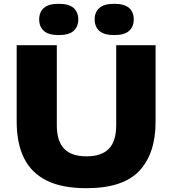

<svg xmlns="http://www.w3.org/2000/svg" viewBox="-20 -977 904 1007"><path d="M433.5 10Q303.5 10 223 -31Q142.5 -72 105 -149.8Q67.5 -227.5 67.5 -338.5V-740H278V-321Q278 -236 316.8 -196.5Q355.5 -157 433.5 -157Q512 -157 550.8 -196.5Q589.5 -236 589.5 -321V-740H796V-338.5Q796 -172 710.8 -81Q625.5 10 433.5 10ZM579 -793Q525.5 -793 501 -815Q476.5 -837 476.5 -875Q476.5 -913.5 501 -935.2Q525.5 -957 579 -957Q632.5 -957 657 -935.2Q681.5 -913.5 681.5 -875Q681.5 -837 657 -815Q632.5 -793 579 -793ZM288 -793Q234.5 -793 210 -815Q185.5 -837 185.5 -875Q185.5 -913.5 210 -935.2Q234.5 -957 288 -957Q341.5 -957 366 -935.2Q390.5 -913.5 390.5 -875Q390.5 -837 366 -815Q341.5 -793 288 -793Z"/></svg>

Font: Encode Sans Exp XBd
Style: Regular
Weight: 800
Width: 7
Designer: Multiple Designers
Foundry: Impallari Type
Version: Version 3.002; ttfautohint (v1.8.3) -l 8 -r 50 -G 200 -x 14 